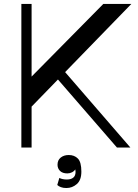

<svg xmlns="http://www.w3.org/2000/svg" viewBox="-20 -750 702 976"><path d="M132.7 -199.9 129.3 -349.3 505.2 -730H647.7ZM88.6 0V-730H140.6V0ZM574.5 0 249.1 -375.2 285.9 -412.5 642.8 0ZM317.6 205.8Q301.1 205.8 289.6 201.4Q278.1 197 271.1 190.4L281.6 154.6Q297.3 162.5 320 162.5Q340.9 162.5 352.5 152.9Q364.1 143.4 364.1 123.9Q364.1 117.8 362.9 111.9Q361.7 106 360 102L365.3 107.2Q358.1 119.7 346.6 125.6Q335.1 131.5 322.5 131.5Q297.8 131.5 285.1 118.8Q272.4 106.2 272.4 87.4Q272.4 63.9 288.7 50.9Q305 38 329.5 38Q358.2 38 375.9 56Q393.6 73.9 393.6 122.4Q393.6 165.6 370.5 185.7Q347.4 205.8 317.6 205.8Z"/></svg>

Font: Savate ExtraLight
Style: Regular
Weight: 200
Designer: Max Esnée
Foundry: Plomb Type
Version: Version 2.000